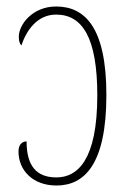

<svg xmlns="http://www.w3.org/2000/svg" viewBox="-20 -562 396 592"><path d="M154 10C239 10 308 -53 308 -269C308 -477 242 -542 153 -542C80 -542 38 -486 38 -449C38 -434 41 -427 46 -422C61 -467 94 -517 153 -517C234 -517 280 -446 280 -268C280 -70 220 -15 154 -15C91 -15 62 -52 62 -126C50 -126 37 -118 37 -95C37 -37 81 10 154 10Z"/></svg>

Font: Noto Serif ExtraCondensed Thin
Style: Regular
Weight: 100
Width: 2
Designer: Monotype Design Team
Foundry: Monotype Imaging Inc.
Version: Version 2.013